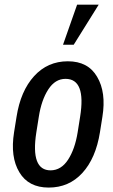

<svg xmlns="http://www.w3.org/2000/svg" viewBox="-20 -804 490 833"><path d="M137.7 -230Q111.8 -64.9 199.7 -64.9Q245.6 -65.4 275.4 -111.3Q305.2 -157.2 316.9 -230L327.6 -297.4Q354 -461.9 264.2 -461.9Q219.2 -461.9 189.5 -416Q159.7 -370.1 148.4 -297.4ZM401.4 -470.7Q441.4 -403.3 424.3 -297.4L413.6 -230Q395.5 -117.2 337.4 -53.7Q279.3 9.8 191.4 9.8Q103.5 9.8 64 -56.6Q23.9 -123 41 -230L51.8 -297.4Q69.3 -409.2 127.9 -473.6Q186.5 -538.1 274.4 -538.1Q362.3 -538.1 401.4 -470.7ZM314.5 -783.7H408.2L299.8 -609.9H253.4Z"/></svg>

Font: RobotoCondensed-Italic
Style: Italic
Weight: 400
Designer: Google
Version: Version 1.200311; 2013